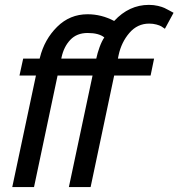

<svg xmlns="http://www.w3.org/2000/svg" viewBox="-20 -760 725 780"><path d="M126 -453.1H59.1L74.2 -522H141.1L142.1 -525.9Q160.6 -600.1 212.2 -651.1Q263.7 -702.1 335.9 -702.1Q392.1 -702.1 443.8 -674.8Q504.4 -740.2 585 -740.2Q604.5 -740.2 621.8 -736.1Q639.2 -731.9 648.4 -727.5Q657.7 -723.1 669.4 -716.6Q681.2 -710 685.1 -708L649.9 -643.1Q641.1 -649.4 635 -653.1Q628.9 -656.7 615.5 -660.4Q602.1 -664.1 585.9 -664.1Q538.1 -664.1 505.6 -626.2Q473.1 -588.4 461.9 -536.1L459 -522H606L591.8 -453.1H443.8L348.1 0H259.8L356 -453.1H213.9L118.2 0H29.8ZM371.1 -522Q375.5 -543.5 384.5 -568.4Q393.6 -593.3 403.8 -607.9Q381.8 -626 335.9 -626Q292 -626 265.6 -598.1Q239.3 -570.3 230 -526.9L229 -522Z"/></svg>

Font: Rawline Medium
Style: Italic
Weight: 500
Italic angle: -12°
Designer: Matt McInerney, Pablo Impallari, Rodrigo Fuenzalida
Foundry: Matt McInerney, Pablo Impallari, Rodrigo Fuenzalida
Version: Version 4.020;PS 004.020;hotconv 1.0.88;makeotf.lib2.5.64775